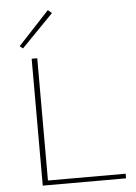

<svg xmlns="http://www.w3.org/2000/svg" viewBox="-60 -946 701 992"><g transform="rotate(-5 290.5 -450.5)"><path d="M226 -901 246 -884 81 -715 65 -728ZM150 -24H553V0H121V-658H150Z"/></g></svg>

Font: EauTestInfant Extralight
Style: Regular
Weight: 250
Designer: Christian Thalmann (Catharsis Fonts)
Version: Version 0.001;PS 000.001;hotconv 1.0.88;makeotf.lib2.5.64775